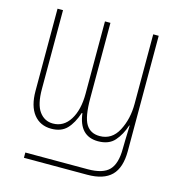

<svg xmlns="http://www.w3.org/2000/svg" viewBox="-105 -618 810 880"><g transform="rotate(15 300.0 -178.0)"><path d="M88 147H384Q456 147 485.5 116Q515 85 515 14Q515 -12 518 -96H516Q501 -50 474 -19.5Q447 11 396 11Q307 11 294 -95H291Q274 -44 247.5 -16.5Q221 11 174 11Q121 11 90.5 -27.5Q60 -66 60 -138V-528H86V-154Q86 -81 110.5 -47.5Q135 -14 175 -14Q226 -14 255.5 -61Q285 -108 285 -185V-528H311V-171Q311 -82 332 -48Q353 -14 397 -14Q455 -14 484.5 -70Q514 -126 514 -198V-528H540V19Q540 98 503 135Q466 172 388 172H88Z"/></g></svg>

Font: Noto Sans Mono UI Thin
Style: Regular
Weight: 250
Monospace: yes
Designer: Monotype Design team
Foundry: Monotype Imaging Inc.
Version: Version 1.000